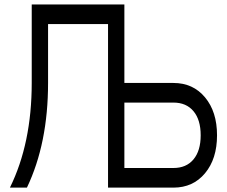

<svg xmlns="http://www.w3.org/2000/svg" viewBox="-20 -772 1017 860"><path d="M537.1 -312.5V-19.5H756.8Q814.5 -19.5 846.7 -58.1Q878.9 -96.7 878.9 -166Q878.9 -235.4 846.7 -273.9Q814.5 -312.5 756.8 -312.5H537.1ZM463.9 -664.1H195.3V-400.4Q195.3 -129.9 100.6 68.4H24.4Q122.1 -129.9 122.1 -400.4V-752H537.1V-400.4H756.8Q844.7 -400.4 898.4 -335.9Q952.1 -271.5 952.1 -166Q952.1 -60.5 898.4 3.9Q844.7 68.4 756.8 68.4H463.9V-664.1Z"/></svg>

Font: Gap Sans
Style: Bold
Weight: 400
Designer: Alexandre Liziard and Etienne Ozeray
Foundry: Interstices.io
Version: Version 1.610